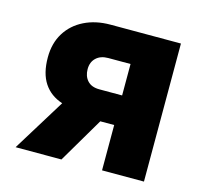

<svg xmlns="http://www.w3.org/2000/svg" viewBox="-83 -618 746 708"><g transform="rotate(15 290.0 -263.5)"><path d="M34 0 158 -201Q112 -216 87.5 -253Q63 -290 63 -351Q63 -405 87.5 -444.5Q112 -484 155.5 -505.5Q199 -527 255 -527H524V0H364V-173H311L209 0ZM277 -286H364V-406H279Q250 -406 233 -390Q216 -374 216 -347Q216 -320 231.5 -303Q247 -286 277 -286Z"/></g></svg>

Font: Raleway ExtraBold
Style: Regular
Weight: 800
Designer: Matt McInerney, Pablo Impallari, Rodrigo Fuenzalida
Foundry: Matt McInerney, Pablo Impallari, Rodrigo Fuenzalida
Version: Version 4.026